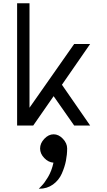

<svg xmlns="http://www.w3.org/2000/svg" viewBox="-20 -770 658 1178"><path d="M533 -500 360 -250 533 0H435L309 -180L184 0H85V-750H161V-109L435 -500ZM392 141Q392 178 384.5 216.5Q377 255 359 295.5Q341 336 305 362Q269 388 220 388H218Q218 387 235 370.5Q252 354 274.5 316.5Q297 279 308 228Q277 226 251.5 199.5Q226 173 226 141Q226 109 252 81.5Q278 54 309 54Q340 54 366 81.5Q392 109 392 141Z"/></svg>

Font: Hermit Light
Style: Regular
Weight: 300
Designer: Pablo Caro
Version: Version 2.000;PS 002.000;hotconv 1.0.88;makeotf.lib2.5.64775